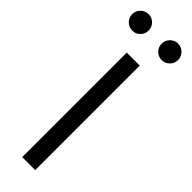

<svg xmlns="http://www.w3.org/2000/svg" viewBox="-349 -942 945 945"><g transform="rotate(45 123.5 -469.0)"><path d="M169.4 -727.5V0H79.1V-727.5ZM226.6 -822.8Q202.6 -822.8 186 -839.6Q169.4 -856.4 169.4 -880.4Q169.4 -903.8 186.3 -920.7Q203.1 -937.5 226.6 -937.5Q250 -937.5 266.8 -920.7Q283.7 -903.8 283.7 -880.4Q283.7 -856.4 266.8 -839.6Q250 -822.8 226.6 -822.8ZM22 -822.8Q-2 -822.8 -18.8 -839.6Q-35.6 -856.4 -35.6 -880.4Q-35.6 -903.8 -18.8 -920.7Q-2 -937.5 22 -937.5Q45.4 -937.5 62 -920.7Q78.6 -903.8 78.6 -880.4Q78.6 -856.4 62 -839.6Q45.4 -822.8 22 -822.8Z"/></g></svg>

Font: Inter 24pt
Style: Regular
Weight: 400
Designer: Rasmus Andersson
Foundry: rsms
Version: Version 4.001;git-66647c0bb